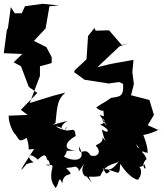

<svg xmlns="http://www.w3.org/2000/svg" viewBox="-50 -913 868 1014"><path d="M593 -675 526 -753 455 -751 449 -765 415 -723 407 -600 345 -542 341 -532 358 -520 396 -492 524 -472 579 -480 600 -470C605 -401 582 -403 536 -396C506 -373 494 -371 458 -345C504 -306 493 -355 499 -299C458 -310 481 -312 514 -248C452 -316 540 -271 479 -255C540 -226 522 -202 488 -230C501 -157 532 -141 491 -188C497 -155 456 -151 456 -143C486 -115 471 -80 428 -92C397 -147 368 -75 367 -140C415 -54 329 -61 288 -86C325 -137 268 -107 349 -120C289 -117 283 -158 350 -195C341 -264 328 -193 245 -245C291 -244 284 -201 301 -245C304 -208 238 -233 306 -274C244 -261 214 -244 243 -264C253 -357 253 -387 295 -424L230 -407L107 -369L161 -512V-563L223 -580V-611L195 -664L129 -697L191 -763L211 -880L262 -884L175 -893L82 -880L65 -843H28L7 -875L-8 -766L-14 -753L-30 -632L68 -628L22 -584L61 -563L102 -454L147 -422L60 -333L96 -306L-4 -302C-6 -246 39 -188 25 -211C52 -180 45 -156 91 -185C116 -107 81 -125 130 -126C38 15 56 -6 90 -46C78 -41 98 -52 128 -56C89 -79 96 -118 150 -70C203 -122 191 -67 204 -66C196 -84 236 -22 192 -43C245 -47 222 -26 226 -25C206 57 247 72 242 81C264 63 257 4 279 55C286 -21 359 34 299 -26C380 -32 392 -56 339 -36C394 -24 338 27 397 -51C364 -2 409 39 415 9C376 -24 405 17 434 51C411 1 410 29 479 17C511 -57 558 -40 579 -63C519 23 496 -47 531 -9C495 26 515 -30 473 -24C581 -17 579 36 585 -48C640 38 691 45 682 29C687 33 719 -34 659 -44C667 -7 739 -56 713 -45C734 6 683 -40 724 -72C723 -83 689 -141 684 -95C746 -155 723 -103 675 -136C659 -185 679 -108 730 -106C730 -156 698 -216 708 -200C782 -215 819 -250 785 -227L730 -252L763 -306L739 -385L642 -410L657 -469L649 -532L655 -597L533 -575L464 -558L581 -668L627 -684Z"/></svg>

Font: Hussar Lance
Style: Regular
Weight: 700
Foundry: Cannot Into Space Fonts, PlusOne Fonts
Version: Version 2.27